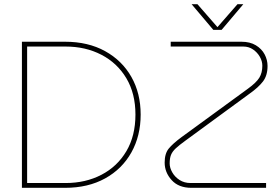

<svg xmlns="http://www.w3.org/2000/svg" viewBox="-20 -900 1344 920"><path d="M85 0V-700H292Q402 -700 483.5 -655Q565 -610 609.5 -531.5Q654 -453 654 -351Q654 -249 609.5 -169.5Q565 -90 483.5 -45Q402 0 292 0ZM110 -23H294Q390 -23 466 -62.5Q542 -102 585.5 -175.5Q629 -249 629 -351Q629 -452 585.5 -525Q542 -598 466 -637.5Q390 -677 294 -677H110ZM897 0Q836 0 802.5 -37Q769 -74 769 -121Q769 -164 788.5 -188Q808 -212 850 -243L1168 -475Q1208 -504 1222.5 -527.5Q1237 -551 1237 -585Q1237 -607 1225 -628Q1213 -649 1192.5 -663Q1172 -677 1146 -677H798V-700H1137Q1178 -700 1206 -683Q1234 -666 1248 -639.5Q1262 -613 1262 -584Q1262 -538 1240 -509.5Q1218 -481 1177 -452L867 -225Q838 -204 822 -189Q806 -174 799.5 -158Q793 -142 793 -117Q793 -96 805.5 -74Q818 -52 840.5 -37.5Q863 -23 893 -23H1255V0ZM1002 -757 898 -880H926L1022 -770L1118 -880H1146L1042 -757Z"/></svg>

Font: MuseoModerno Thin Thin
Style: Regular
Weight: 250
Version: Version 1.003